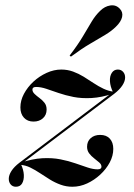

<svg xmlns="http://www.w3.org/2000/svg" viewBox="-20 -689 504 720"><path d="M39.5 11.3Q27.4 11.3 20.2 2.8Q12.9 -5.6 12.9 -18.5Q12.9 -32.3 23 -48Q33.1 -63.7 53.2 -79L404 -344.4V-337.9Q360.5 -323.4 323.4 -321.4Q286.3 -319.4 255.6 -325.4Q225 -331.5 199.6 -340.3Q174.2 -349.2 153.6 -356Q133.1 -362.9 115.3 -362.9Q101.6 -362.9 101.6 -353.2Q101.6 -344.4 109.7 -336.7Q117.7 -329 128.2 -321.4Q138.7 -313.7 146.8 -303.6Q154.8 -293.5 154.8 -278.2Q154.8 -258.1 141.1 -245.6Q127.4 -233.1 105.6 -233.1Q83.1 -233.1 69.8 -247.6Q56.5 -262.1 56.5 -286.3Q56.5 -312.1 69.8 -337.1Q83.1 -362.1 105.2 -382.7Q127.4 -403.2 154.8 -415.7Q182.3 -428.2 209.7 -428.2Q233.1 -428.2 254 -420.6Q275 -412.9 294 -401.2Q312.9 -389.5 331 -377.4Q349.2 -365.3 367.7 -356.5Q386.3 -347.6 405.6 -345.2L404 -342.7Q393.5 -364.5 392.3 -383.9Q391.1 -403.2 399.2 -415.7Q407.3 -428.2 421.8 -428.2Q433.9 -428.2 441.5 -419.8Q449.2 -411.3 449.2 -398.4Q449.2 -384.7 439.1 -369Q429 -353.2 408.1 -337.1L58.1 -72.6L57.3 -79Q101.6 -93.5 138.7 -95.6Q175.8 -97.6 206.5 -91.5Q237.1 -85.5 262.5 -76.6Q287.9 -67.7 308.5 -60.9Q329 -54 346 -54Q360.5 -54 360.5 -63.7Q360.5 -72.6 352 -79.8Q343.5 -87.1 333.1 -95.2Q322.6 -103.2 314.5 -113.7Q306.5 -124.2 306.5 -138.7Q306.5 -158.9 320.2 -171Q333.9 -183.1 355.6 -183.1Q379 -183.1 391.9 -169Q404.8 -154.8 404.8 -130.6Q404.8 -104.8 391.5 -79.8Q378.2 -54.8 356 -34.3Q333.9 -13.7 306.9 -1.2Q279.8 11.3 251.6 11.3Q228.2 11.3 207.3 3.6Q186.3 -4 167.3 -15.7Q148.4 -27.4 130.2 -39.5Q112.1 -51.6 94 -60.5Q75.8 -69.4 55.6 -71L58.1 -74.2Q68.5 -52.4 69.4 -33.1Q70.2 -13.7 62.9 -1.2Q55.6 11.3 39.5 11.3ZM246 -476.6 241.1 -480.6Q272.6 -521.8 291.1 -553.2Q309.7 -584.7 323.8 -608.1Q337.9 -631.5 355.6 -648.4Q372.6 -665.3 393.5 -668.5Q414.5 -671.8 429 -656.5Q441.9 -643.5 437.9 -625.4Q433.9 -607.3 414.5 -588.7Q398.4 -572.6 374.2 -558.1Q350 -543.5 318.1 -525Q286.3 -506.5 246 -476.6Z"/></svg>

Font: Playfair 144pt
Style: Bold Italic
Weight: 700
Italic angle: -15.6°
Designer: Claus Eggers Sørensen
Foundry: Claus Eggers Sørensen
Version: Version 2.203